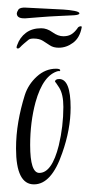

<svg xmlns="http://www.w3.org/2000/svg" viewBox="-20 -485 234 503"><path d="M69 -2Q22 -2 22 -96Q22 -131 28 -166Q34 -201 45 -236Q54 -264 76.5 -284.5Q99 -305 127 -305Q137 -305 138 -301Q136 -297 133 -299Q93 -289 73 -217Q66 -191 62.5 -163Q59 -135 59 -105Q59 -32 83 -32Q116 -32 134 -104Q146 -154 146 -205Q146 -238 135 -255.5Q124 -273 124 -270Q124 -278 135 -278Q165 -278 165 -203Q165 -146 143 -84Q115 -2 69 -2ZM27 -358Q23 -358 23.5 -361.5Q24 -365 25 -367Q32 -387 48 -399Q64 -411 88 -411Q103 -411 117.5 -400.5Q132 -390 146 -390Q159 -390 167.5 -395.5Q176 -401 183 -411Q185 -415 190 -416Q195 -417 194 -413Q189 -386 171.5 -373Q154 -360 134 -360Q120 -360 111 -366Q102 -372 92.5 -378Q83 -384 68 -384Q59 -384 55 -381Q51 -378 43 -371Q36 -365 33 -361.5Q30 -358 27 -358ZM43 -437Q24 -437 24 -450Q24 -453 28 -459.5Q32 -466 48 -465L146 -460Q162 -459 175 -456.5Q188 -454 188 -450Q188 -446 174 -445Q160 -444 132 -443Q109 -442 85 -440Q61 -438 47 -437Z"/></svg>

Font: Shalimar
Style: Regular
Weight: 400
Designer: Robert E. Leuschke
Foundry: Robert E. Leuschke
Version: Version 1.010; ttfautohint (v1.8.3)